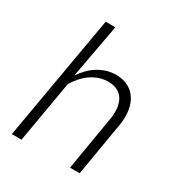

<svg xmlns="http://www.w3.org/2000/svg" viewBox="-175 -874 938 998"><g transform="rotate(30 293.5 -375.0)"><path d="M168.9 -426.3Q185.5 -450.7 205.8 -471.4Q226.1 -492.2 250.2 -507.1Q274.4 -522 301.8 -530.3Q329.1 -538.6 359.9 -538.1Q403.3 -537.1 432.9 -520.3Q462.4 -503.4 479.7 -475.8Q497.1 -448.2 502.7 -412.4Q508.3 -376.5 503.9 -337.4L447.3 0H389.2L445.8 -337.9Q449.2 -367.2 445.8 -393.8Q442.4 -420.4 430.4 -440.9Q418.5 -461.4 397 -473.6Q375.5 -485.8 342.8 -486.8Q313 -487.3 286.6 -478.5Q260.3 -469.7 237.3 -453.9Q214.4 -438 195.6 -416.5Q176.8 -395 162.1 -371.1L98.1 0H40L170.4 -750H228.5Z"/></g></svg>

Font: TypoPRO Roboto Mono
Style: Italic
Weight: 300
Designer: Google
Version: Version 2.000986; 2015; ttfautohint (v1.3)